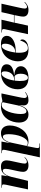

<svg xmlns="http://www.w3.org/2000/svg" viewBox="1508 -2094 826 3881"><g transform="rotate(-90 1920.5 -153.0)"><path d="M518 10C599 10 653 -27 685 -64L679 -72C661 -54 627 -22 592 -22C569 -22 555 -38 555 -67C555 -96 562 -126 569 -162L602 -315C609 -350 620 -395 620 -430C620 -493 590 -546 496 -546C403 -546 350 -514 303 -416H300L320 -536H67L66 -526H88C126 -526 134 -515 134 -493C134 -481 130 -460 127 -444L33 0H206L287 -338C304 -410 352 -509 412 -509C445 -509 449 -477 449 -449C449 -415 437 -361 431 -335L403 -207C393 -160 388 -126 388 -99C388 -32 433 10 518 10Z M828 -447 681 240H961L962 230H922C884 230 868 224 868 195C868 184 870 171 874 152L897 35C901 13 904 -2 907 -18C928 -1 956 10 1000 10C1216 10 1325 -207 1325 -365C1325 -491 1257 -546 1170 -546C1063 -546 1010 -482 976 -371H971L1000 -536H767L765 -526H788C826 -526 834 -516 834 -490C834 -481 832 -465 828 -447ZM972 -4C945 -4 924 -15 912 -29L980 -347C995 -419 1042 -507 1093 -507C1132 -507 1149 -474 1149 -389C1149 -217 1079 -4 972 -4Z M1546 10C1639 10 1700 -47 1735 -177H1739C1734 -152 1731 -128 1731 -85C1731 -22 1771 10 1835 10C1916 10 1955 -17 1999 -50L1994 -59C1975 -43 1945 -22 1917 -22C1896 -22 1881 -38 1881 -74C1881 -102 1891 -151 1897 -177L1973 -536H1920L1815 -516C1790 -535 1757 -546 1710 -546C1467 -546 1384 -326 1384 -182C1384 -59 1447 10 1546 10ZM1613 -31C1582 -31 1557 -54 1557 -146C1557 -290 1619 -532 1739 -532C1763 -532 1784 -525 1796 -510L1731 -205C1713 -119 1668 -31 1613 -31Z M2288 10C2433 10 2523 -53 2523 -145C2523 -248 2410 -274 2335 -278C2478 -296 2562 -334 2562 -431C2562 -504 2503 -546 2392 -546C2142 -546 2057 -352 2057 -206C2057 -66 2140 10 2288 10ZM2250 -277 2233 -276C2259 -445 2320 -536 2376 -536C2401 -536 2419 -518 2419 -471C2419 -376 2368 -283 2250 -277ZM2290 -1C2251 -1 2224 -44 2224 -166C2224 -194 2228 -245 2231 -266C2255 -266 2291 -271 2308 -273C2347 -265 2371 -221 2371 -152C2371 -53 2336 -1 2290 -1Z M2862 10C3000 10 3064 -58 3064 -111C3064 -140 3055 -152 3042 -156C3015 -65 2969 -2 2890 -2C2830 -2 2795 -51 2795 -186C2795 -197 2796 -235 2798 -248H2836C3010 -248 3137 -320 3137 -427C3137 -503 3077 -546 2973 -546C2711 -546 2622 -340 2622 -205C2622 -56 2710 10 2862 10ZM2816 -258H2800C2824 -427 2875 -532 2932 -532C2962 -532 2978 -514 2978 -462C2978 -352 2914 -258 2816 -258Z M3659 10C3741 10 3790 -30 3822 -64L3816 -72C3798 -56 3759 -19 3725 -19C3704 -19 3689 -32 3689 -66C3689 -94 3696 -127 3704 -164L3787 -536H3616L3558 -284H3405L3463 -536H3206L3204 -526H3227C3265 -526 3274 -515 3274 -493C3274 -479 3269 -458 3263 -432L3171 0H3344L3403 -274H3556L3538 -187C3530 -151 3526 -123 3526 -96C3526 -35 3564 10 3659 10Z"/></g></svg>

Font: Noto Serif Display ExtraBold
Style: Italic
Weight: 800
Italic angle: -12°
Designer: Monotype Design Team
Foundry: Monotype Imaging Inc.
Version: Version 2.009